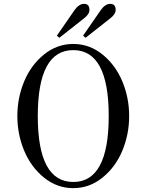

<svg xmlns="http://www.w3.org/2000/svg" viewBox="-20 -958 740 996"><path d="M552 -938Q580 -938 580 -907Q580 -884 552 -863L424 -762L411 -773L503 -906Q526 -938 552 -938ZM416 -938Q444 -938 444 -907Q444 -884 416 -863L288 -762L275 -773L367 -906Q390 -938 416 -938ZM360 18Q276 18 208.5 -36.5Q141 -91 105.5 -176Q70 -261 70 -356Q70 -451 105.5 -536Q141 -621 208.5 -675.5Q276 -730 360 -730Q444 -730 511.5 -675.5Q579 -621 614.5 -536Q650 -451 650 -356Q650 -261 614.5 -176Q579 -91 511.5 -36.5Q444 18 360 18ZM360 -14Q544 -14 544 -356Q544 -698 360 -698Q176 -698 176 -356Q176 -14 360 -14Z"/></svg>

Font: Old Standard TT
Style: Regular
Weight: 400
Designer: Alexey Kryukov <alexios@thessalonica.org.ru>
Version: Version 1.0